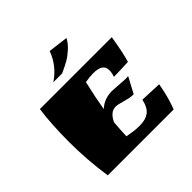

<svg xmlns="http://www.w3.org/2000/svg" viewBox="-170 -846 1012 1012"><g transform="rotate(-45 335.5 -340.0)"><path d="M415 -299 509 -293Q523 -293 530 -294L483 -206H474Q455 -206 420 -216.5Q385 -227 370 -227Q329 -227 305 -174Q301 -125 299 -76Q351 -66 381 -66H390Q433 -66 458.5 -85Q484 -104 495 -153L615 -148Q600 -62 575 0H84Q64 -135 64 -268Q64 -401 78 -500H614Q596 -392 582 -348Q523 -345 474 -344Q482 -367 482 -387Q482 -435 410 -435Q383 -435 350 -429Q328 -334 316 -262Q356 -299 415 -299ZM331 -680 442 -666Q428 -639 402.5 -616Q377 -593 354 -580Q331 -567 294 -550H228Q300 -597 331 -680Z"/></g></svg>

Font: Ruslan Display
Style: Regular
Weight: 400
Version: Version 1.000